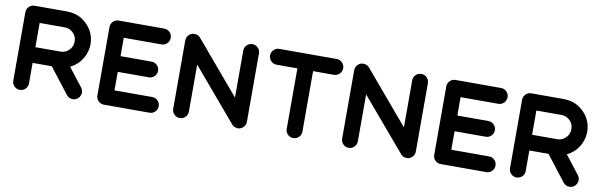

<svg xmlns="http://www.w3.org/2000/svg" viewBox="-48 -1166 5054 1614"><g transform="rotate(10 2479.0 -359.0)"><path d="M528 -265 650 -108Q667 -86 663 -58.5Q659 -31 637 -14Q619 0 597 0Q564 0 543 -26L376 -242H212V-67Q212 -39 192.5 -19.5Q173 0 145 0Q117 0 97.5 -19.5Q78 -39 78 -67V-651Q78 -678 97.5 -698Q117 -718 145 -718H426Q429 -718 433 -717Q529 -715 596.5 -645.5Q664 -576 664 -480Q664 -434 646.5 -391.5Q629 -349 598.5 -316.5Q568 -284 528 -265ZM426 -376Q469 -376 499 -406.5Q529 -437 529 -480Q529 -523 499 -553Q469 -583 426 -583H212V-376H408Q408 -376 408.5 -376Q409 -376 408.5 -376Q408 -376 408 -376H409Z M1252 -134Q1280 -134 1299.5 -114.5Q1319 -95 1319 -67Q1319 -39 1299.5 -19.5Q1280 0 1252 0H863Q835 0 815.5 -19.5Q796 -39 796 -67V-651Q796 -678 815.5 -698Q835 -718 863 -718H1252Q1280 -718 1299.5 -698Q1319 -678 1319 -650.5Q1319 -623 1299.5 -603Q1280 -583 1252 -583H930V-426H1195Q1223 -426 1242.5 -406.5Q1262 -387 1262 -359Q1262 -331 1242.5 -311.5Q1223 -292 1195 -292H930V-134Z M2072 -70Q2072 -67 2072 -66Q2072 -63 2071 -58Q2071 -56 2071 -55Q2070 -51 2069 -47Q2069 -47 2067 -44Q2066 -41 2065 -38Q2064 -36 2063 -35Q2062 -32 2060 -29Q2059 -29 2059 -28Q2059 -27 2058.5 -27Q2058 -27 2058 -26Q2055 -23 2051 -19Q2051 -19 2050 -18Q2047 -15 2044 -13Q2043 -12 2041 -11Q2038 -9 2035 -8Q2033 -6 2032 -6Q2029 -4 2025 -3Q2025 -3 2024 -3Q2023 -3 2023 -2Q2018 -1 2013 -1Q2013 0 2012 0Q2011 0 2010 0Q2006 0 2003 0Q2001 0 1999 -1Q1996 -1 1991 -2Q1988 -2 1988 -3Q1982 -4 1977 -6V-7Q1978 -6 1978 -6H1977Q1976 -7 1976 -7Q1976 -7 1975 -7Q1973 -8 1972 -9Q1970 -10 1968 -11Q1968 -11 1968 -11.5Q1968 -12 1967 -12Q1965 -14 1964 -15Q1963 -15 1962 -16Q1961 -17 1959 -19Q1959 -19 1958.5 -19.5Q1958 -20 1957 -20Q1955 -22 1953 -25Q1953 -25 1953 -25L1954 -24L1577 -468V-67Q1577 -40 1557.5 -20Q1538 0 1510 0Q1482 0 1462.5 -20Q1443 -40 1443 -67V-647Q1442 -675 1461 -696.5Q1480 -718 1510 -718Q1542 -718 1562 -694L1938 -250V-651Q1938 -679 1957.5 -698.5Q1977 -718 2005 -718Q2033 -718 2052.5 -698.5Q2072 -679 2072 -651V-74Q2072 -73 2072 -71.5Q2072 -70 2072 -70Z M2724 -718Q2751 -718 2771 -698Q2791 -678 2791 -650.5Q2791 -623 2771 -603Q2751 -583 2724 -583H2546V-67Q2546 -39 2526.5 -19.5Q2507 0 2479 0Q2451 0 2431.5 -19.5Q2412 -39 2412 -67V-583H2234Q2206 -583 2186.5 -603Q2167 -623 2167 -650.5Q2167 -678 2186.5 -698Q2206 -718 2234 -718Z M3514 -70Q3514 -67 3514 -66Q3514 -63 3513 -58Q3513 -56 3513 -55Q3512 -51 3511 -47Q3511 -47 3509 -44Q3508 -41 3507 -38Q3506 -36 3505 -35Q3504 -32 3502 -29Q3501 -29 3501 -28Q3501 -27 3500.5 -27Q3500 -27 3500 -26Q3497 -23 3493 -19Q3493 -19 3492 -18Q3489 -15 3486 -13Q3485 -12 3483 -11Q3480 -9 3477 -8Q3475 -6 3474 -6Q3471 -4 3467 -3Q3467 -3 3466 -3Q3465 -3 3465 -2Q3460 -1 3455 -1Q3455 0 3454 0Q3453 0 3452 0Q3448 0 3445 0Q3443 0 3441 -1Q3438 -1 3433 -2Q3430 -2 3430 -3Q3424 -4 3419 -6V-7Q3420 -6 3420 -6H3419Q3418 -7 3418 -7Q3418 -7 3417 -7Q3415 -8 3414 -9Q3412 -10 3410 -11Q3410 -11 3410 -11.5Q3410 -12 3409 -12Q3407 -14 3406 -15Q3405 -15 3404 -16Q3403 -17 3401 -19Q3401 -19 3400.5 -19.5Q3400 -20 3399 -20Q3397 -22 3395 -25Q3395 -25 3395 -25L3396 -24L3019 -468V-67Q3019 -40 2999.5 -20Q2980 0 2952 0Q2924 0 2904.5 -20Q2885 -40 2885 -67V-647Q2884 -675 2903 -696.5Q2922 -718 2952 -718Q2984 -718 3004 -694L3380 -250V-651Q3380 -679 3399.5 -698.5Q3419 -718 3447 -718Q3475 -718 3494.5 -698.5Q3514 -679 3514 -651V-74Q3514 -73 3514 -71.5Q3514 -70 3514 -70Z M4127 -134Q4155 -134 4174.5 -114.5Q4194 -95 4194 -67Q4194 -39 4174.5 -19.5Q4155 0 4127 0H3738Q3710 0 3690.5 -19.5Q3671 -39 3671 -67V-651Q3671 -678 3690.5 -698Q3710 -718 3738 -718H4127Q4155 -718 4174.5 -698Q4194 -678 4194 -650.5Q4194 -623 4174.5 -603Q4155 -583 4127 -583H3805V-426H4070Q4098 -426 4117.5 -406.5Q4137 -387 4137 -359Q4137 -331 4117.5 -311.5Q4098 -292 4070 -292H3805V-134Z M4768 -265 4890 -108Q4907 -86 4903 -58.5Q4899 -31 4877 -14Q4859 0 4837 0Q4804 0 4783 -26L4616 -242H4452V-67Q4452 -39 4432.5 -19.5Q4413 0 4385 0Q4357 0 4337.5 -19.5Q4318 -39 4318 -67V-651Q4318 -678 4337.5 -698Q4357 -718 4385 -718H4666Q4669 -718 4673 -717Q4769 -715 4836.5 -645.5Q4904 -576 4904 -480Q4904 -434 4886.5 -391.5Q4869 -349 4838.5 -316.5Q4808 -284 4768 -265ZM4666 -376Q4709 -376 4739 -406.5Q4769 -437 4769 -480Q4769 -523 4739 -553Q4709 -583 4666 -583H4452V-376H4648Q4648 -376 4648.5 -376Q4649 -376 4648.5 -376Q4648 -376 4648 -376H4649Z"/></g></svg>

Font: Multiround Pro
Style: Regular
Weight: 400
Designer: Ivan Filipov, Sasha Pavljenko
Version: Version 1.005;Fontself Maker 3.5.4